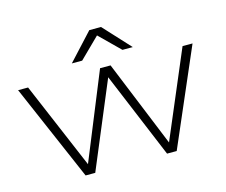

<svg xmlns="http://www.w3.org/2000/svg" viewBox="-108 -929 1269 1077"><g transform="rotate(-15 526.5 -391.0)"><path d="M778 -18H745L975 -560H1033L791 0H735L510 -540H544L318 0H262L20 -560H78L308 -18H275L496 -560H557ZM493 -782H561L704 -627H644L519 -750H535L410 -627H350Z"/></g></svg>

Font: Unbounded ExtraLight
Style: Regular
Weight: 250
Designer: Luke Prowse, Jean-Baptiste Morizot, Fátima Lázaro, Florian Runge
Foundry: NaN
Version: Version 1.701;gftools[0.9.28.dev5+ged2979d]